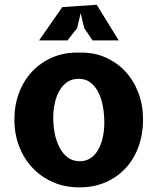

<svg xmlns="http://www.w3.org/2000/svg" viewBox="-20 -780 690 808"><path d="M313.5 8.5Q253.5 8.5 203.5 -13.2Q153.5 -35 117.2 -73.2Q81 -111.5 60.8 -163.5Q40.5 -215.5 40.5 -276.5Q40.5 -337 60 -389Q79.5 -441 115.2 -479Q151 -517 201.5 -538.8Q252 -560.5 313.5 -558.5Q373.5 -560.5 423 -538.8Q472.5 -517 507.8 -479Q543 -441 562.5 -389Q582 -337 582 -276.5Q582 -215.5 563.2 -163.5Q544.5 -111.5 509.5 -73.2Q474.5 -35 425 -13.2Q375.5 8.5 313.5 8.5ZM419 -264Q419 -298 413.2 -331Q407.5 -364 394.5 -390.2Q381.5 -416.5 361 -432.5Q340.5 -448.5 311.5 -448.5Q283.5 -448.5 263.2 -434.8Q243 -421 230 -398Q217 -375 210.5 -345.8Q204 -316.5 204 -285.5Q204 -251 210.5 -218Q217 -185 230.5 -159.2Q244 -133.5 265 -117.5Q286 -101.5 315.5 -101.5Q342.5 -101.5 362.2 -115.2Q382 -129 394.5 -152Q407 -175 413 -204Q419 -233 419 -264ZM479.5 -610H369.5L334.5 -661.5L319.5 -725L304.5 -661.5L264 -610H144.5L242 -750L387 -760Z"/></svg>

Font: B612 Mono
Style: Bold
Weight: 700
Version: Version 1.005